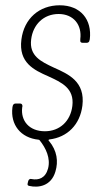

<svg xmlns="http://www.w3.org/2000/svg" viewBox="-20 -526 369 727"><path d="M292 -126C303 -217 240 -245 184 -270C135 -293 90 -314 98 -377C105 -433 145 -473 202 -473C259 -473 291 -431 284 -378V-374C283 -368 286 -364 292 -364H309C314 -364 319 -368 319 -374L320 -377C329 -452 285 -506 206 -506C129 -506 71 -456 61 -376C50 -289 108 -261 163 -237C213 -214 262 -192 254 -125C247 -67 206 -29 150 -29C90 -29 58 -69 64 -119L65 -124C65 -130 62 -134 56 -134H39C33 -134 29 -130 28 -124L27 -119C19 -54 58 -4 126 3C128 3 129 4 130 5C154 35 172 73 162 112C152 149 126 157 100 152C94 150 89 153 87 159L85 167C83 174 85 177 91 178C125 186 174 179 190 123C201 86 197 45 165 7C162 5 164 3 167 2C235 -6 283 -54 292 -126Z"/></svg>

Font: Barlow Condensed ExtraLight
Style: Italic
Weight: 275
Width: 3
Italic angle: -7°
Designer: Jeremy Tribby
Foundry: Tribby Type
Version: Version 1.422;hotconv 1.0.109;makeotfexe 2.5.65596